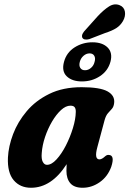

<svg xmlns="http://www.w3.org/2000/svg" viewBox="-20 -854 595 883"><path d="M427.5 -176.5Q412.5 -121 437.5 -121Q448.5 -121 464.5 -136Q472.5 -142.5 480 -141.5Q509.5 -140.5 491.5 -86.5Q475 -41.5 438.5 -16Q402 9.5 360 9.5Q321.5 9.5 303.5 -11.2Q285.5 -32 285.5 -68.5Q285.5 -84 286.5 -99Q217 9.5 122.5 9.5Q72.5 9.5 43 -25.2Q13.5 -60 16.5 -129.5Q19 -181 40.2 -237.2Q61.5 -293.5 102.8 -342.5Q144 -391.5 206.8 -422.2Q269.5 -453 355.5 -453Q440 -453 474.5 -433.8Q509 -414.5 505 -380.5Q503 -363 494.8 -353.8Q486.5 -344.5 476.8 -333.8Q467 -323 461 -301.5ZM172 -150.5Q169.5 -123 176.8 -109.5Q184 -96 196 -96Q217 -96 240 -121Q263 -146 282.8 -184.5Q302.5 -223 315.2 -264.5Q328 -306 328.5 -339Q329 -352.5 323.8 -360.2Q318.5 -368 304 -368Q282.5 -368 260.5 -347.8Q238.5 -327.5 219.2 -294.8Q200 -262 187.2 -224Q174.5 -186 172 -150.5ZM429 -779Q456.5 -808.5 481.2 -824.2Q506 -840 530.5 -830Q551 -821.5 554.5 -800.2Q558 -779 545.5 -757Q533.5 -736.5 514.5 -724.5Q495.5 -712.5 463 -702L390.5 -674Q380 -671 370.8 -672.5Q361.5 -674 358 -682Q355.5 -691 360.5 -700Q365.5 -709 373.5 -717ZM357 -479.5Q311.5 -479.5 287 -503Q262.5 -526.5 274.5 -570Q286 -612.5 323 -636Q360 -659.5 405 -659.5Q451 -659.5 475 -635.5Q499 -611.5 488 -570Q476.5 -528 439.8 -503.8Q403 -479.5 357 -479.5ZM392 -608.5Q377 -608.5 364.2 -597.5Q351.5 -586.5 347 -569.5Q342.5 -552.5 349.2 -541.8Q356 -531 371 -531Q386 -531 398.5 -541.8Q411 -552.5 415 -569.5Q420 -586.5 413.5 -597.5Q407 -608.5 392 -608.5Z"/></svg>

Font: Fraunces 144pt S100
Style: Bold Italic
Weight: 700
Italic angle: -16°
Version: Version 1.000; ttfautohint (v1.8.3)